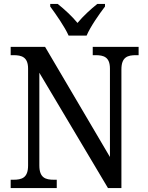

<svg xmlns="http://www.w3.org/2000/svg" viewBox="-20 -951 746 971"><path d="M327 -771H418C437 -816 482 -880 511 -918V-931H472C438 -904 400 -869 372 -835C344 -869 306 -904 272 -931H234V-918C262 -880 307 -816 327 -771ZM34 0H267V-42H253C211 -42 179 -51 179 -114V-583L526 0H594V-600C594 -663 626 -672 668 -672H681V-714H449V-672H463C504 -672 536 -663 536 -604V-157L208 -714H34V-672H48C89 -672 122 -663 122 -604V-114C122 -51 90 -42 47 -42H34Z"/></svg>

Font: Noto Serif Devanagari SemiCondensed
Style: Regular
Weight: 400
Width: 4
Designer: Universal Thirst, Indian Type Foundry and the Monotype Design Team
Foundry: Monotype Imaging Inc.
Version: Version 2.004